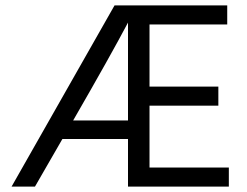

<svg xmlns="http://www.w3.org/2000/svg" viewBox="-20 -694 919 714"><path d="M456 -246V-610Q391 -487 252 -246ZM825 -674V-603H536V-372H792V-301H536V-71H831V0H456V-177H212L110 0H23L406 -674Z"/></svg>

Font: Hind Jalandhar
Style: Regular
Weight: 400
Designer: Namrata Goyal
Foundry: Indian Type Foundry
Version: Version 0.702;PS 1.0;hotconv 1.0.81;makeotf.lib2.5.63406